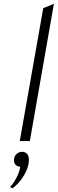

<svg xmlns="http://www.w3.org/2000/svg" viewBox="-20 -742 304 1010"><path d="M84 0 207.5 -699 263.5 -722 137 0ZM46 248 32.5 242.5Q43.5 231 55 213.2Q66.5 195.5 75.2 174.8Q84 154 86.5 135Q71.5 134.5 62.5 125.2Q53.5 116 53.5 101.5Q53.5 81.5 66.2 69Q79 56.5 97 56.5Q111 56.5 121.5 66.5Q132 76.5 132 97.5Q132 125 120 153.2Q108 181.5 88.5 206.5Q69 231.5 46 248Z"/></svg>

Font: Overpass ExtraLight
Style: Italic
Weight: 250
Italic angle: -10°
Designer: Delve Withrington, Dave Bailey, Thomas Jockin
Foundry: Delve Fonts LLC
Version: Version 4.000